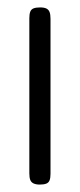

<svg xmlns="http://www.w3.org/2000/svg" viewBox="-20 -486 215 517"><path d="M87 11Q77 11 70.5 8Q64 5 61.5 -1.5Q59 -8 59 -19V-437Q59 -448 61.5 -454.5Q64 -461 70.5 -463.5Q77 -466 88 -466Q99 -466 105 -463Q111 -460 113.5 -453.5Q116 -447 116 -435V-18Q116 -7 113.5 -0.5Q111 6 104.5 8.5Q98 11 87 11Z"/></svg>

Font: Fredoka Condensed Light
Style: Regular
Weight: 300
Width: 3
Designer: Ben Nathan
Foundry: Milena B. Brandão, Ben Nathan
Version: Version 2.001